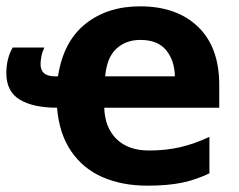

<svg xmlns="http://www.w3.org/2000/svg" viewBox="-20 -576 755 606"><path d="M422 -556Q538 -556 605 -491.5Q672 -427 672 -308V-236H309Q311 -173 348 -137Q385 -101 450 -101Q504 -101 549 -111.5Q594 -122 641 -144V-29Q600 -9 555 0.5Q510 10 445 10Q366 10 304.5 -16.5Q243 -43 205 -98Q167 -153 160 -236Q85 -236 42.5 -261.5Q0 -287 0 -345Q0 -391 20 -426H120Q113 -411 110.5 -397.5Q108 -384 108 -373Q108 -355 119 -345Q130 -335 155 -335H163Q180 -445 249.5 -500.5Q319 -556 422 -556ZM423 -450Q377 -450 347 -422Q317 -394 312 -335H532Q531 -385 504.5 -417.5Q478 -450 423 -450Z"/></svg>

Font: Noto IKEA Simplified Chinese
Style: Bold
Weight: 700
Designer: Monotype Design Team
Foundry: Monotype Imaging Inc.
Version: Version 1.100